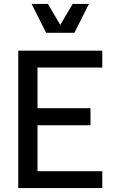

<svg xmlns="http://www.w3.org/2000/svg" viewBox="-20 -958 593 978"><path d="M501 -700V-614H171V-407H441V-320H171V-86H501V0H73V-700ZM287 -831 350 -938H433L359 -791H215L141 -938H224Z"/></svg>

Font: MedMera Sans Display
Style: Regular
Weight: 500
Designer: Kasper Nordkvist
Foundry: UNCUT.wtf
Version: Version 1.300